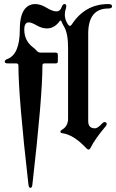

<svg xmlns="http://www.w3.org/2000/svg" viewBox="-20 -727 572 946"><path d="M15.6 -436Q77.6 -458.5 77.6 -581.1Q77.6 -662.1 109.9 -690.9Q127.4 -707 153.6 -707Q179.7 -707 209.2 -689Q238.8 -670.9 257.8 -670.9Q276.9 -670.9 284.2 -692.9Q289.1 -707 297.4 -707Q306.6 -707 306.6 -696.8Q306.6 -691.4 304.7 -685.5Q299.3 -669.9 299.3 -655.3Q299.3 -630.9 314 -607.9Q319.3 -599.6 324.5 -599.6Q329.6 -599.6 334 -606.9Q399.4 -707 513.7 -707Q532.2 -707 532.2 -696Q532.2 -685.1 513.7 -685.1Q414.6 -685.1 414.6 -561V-129.9Q414.6 -94.7 448.2 -94.7Q460.9 -94.7 483.4 -118.7Q489.7 -125.5 494.6 -125.5Q505.9 -125.5 505.9 -115.2Q505.9 -110.8 500 -104Q449.2 -44.4 425.3 2.9Q421.9 9.8 416.5 9.8Q411.1 9.8 404.8 2.9Q342.3 -64 286.1 -70.8Q277.8 -71.8 277.8 -77.6Q277.8 -83.5 283.2 -86.4Q315.4 -104 315.4 -142.6V-492.2Q315.4 -562.5 295.9 -595.2Q288.1 -608.4 283.2 -621.1Q281.2 -626 278.8 -626Q276.4 -626 273.9 -622.6Q247.6 -586.9 211.4 -586.9Q186.5 -586.9 160.9 -601.8Q135.3 -616.7 122.1 -616.7Q99.6 -616.7 99.6 -581.1Q99.6 -525.4 144.5 -492.2Q153.8 -485.4 161.1 -476.6Q168.5 -467.8 180.2 -467.8H254.4Q265.1 -467.8 265.1 -457V-425.3Q265.1 -414.6 254.4 -414.6H199.2Q189 -414.6 189 -403.8Q189 -248.5 139.6 182.1Q137.7 198.7 129.9 198.7Q122.1 198.7 120.1 182.1Q70.8 -248.5 70.8 -403.8Q70.8 -414.6 60.5 -414.6H19Q3.4 -414.6 3.4 -423.1Q3.4 -431.6 15.6 -436Z"/></svg>

Font: UnifrakturMaguntia19
Style: Book
Weight: 400
Designer: j. 'mach' wust, Gerrit Ansmann, Georg Duffner, based on a font by Peter Wiegel, original typeface by Carl Albert Fahrenw
Version: Version 2017-03-19